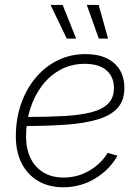

<svg xmlns="http://www.w3.org/2000/svg" viewBox="-20 -770 581 799"><path d="M243.2 9.3Q183.6 9.3 139.2 -16.6Q94.7 -42.5 70.3 -90.1Q45.9 -137.7 45.9 -202.6Q45.9 -274.4 67.4 -336.7Q88.9 -398.9 127.9 -445.8Q167 -492.7 220 -518.8Q272.9 -544.9 335.9 -544.9Q387.7 -544.9 423.8 -527.6Q460 -510.3 478.8 -478.5Q497.6 -446.8 497.6 -404.3Q497.6 -352.1 469.5 -320.8Q441.4 -289.6 387.2 -273.2Q333 -256.8 255.1 -251.2Q177.2 -245.6 78.1 -245.6L82 -283.2Q172.4 -283.2 241.9 -286.9Q311.5 -290.5 358.6 -302.5Q405.8 -314.5 429.9 -338.6Q454.1 -362.8 454.1 -403.8Q454.1 -450.2 423.1 -477.3Q392.1 -504.4 333 -504.4Q276.4 -504.4 231 -479.5Q185.5 -454.6 153.8 -412.1Q122.1 -369.6 105.2 -315.4Q88.4 -261.2 88.4 -202.1Q88.4 -151.9 106.4 -113.3Q124.5 -74.7 159.7 -53Q194.8 -31.2 245.1 -31.2Q303.2 -31.2 351.8 -59.8Q400.4 -88.4 428.2 -133.8L468.8 -122.1Q436.5 -64 376.2 -27.3Q315.9 9.3 243.2 9.3ZM391.1 -609.4 341.3 -749.5H390.6L429.7 -609.4ZM257.8 -609.4 190.4 -749.5H240.7L296.9 -609.4Z"/></svg>

Font: Inter 20pt ExtraLight
Style: Italic
Weight: 250
Italic angle: -9.3988°
Version: Version 4.001;git-66647c0bb